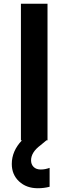

<svg xmlns="http://www.w3.org/2000/svg" viewBox="-20 -750 366 1026"><path d="M233.9 0H228L196.8 25.9Q146 63.5 146 106.9Q146 128.4 159.7 142.1Q173.3 155.8 198.2 155.8Q221.2 155.8 245.1 147V248Q214.8 255.9 182.1 255.9Q121.1 255.9 82 219.5Q43 183.1 43 126Q43 57.1 97.2 0H91.8V-730H233.9Z"/></svg>

Font: Sora SemiBold
Style: Regular
Weight: 600
Designer: Jonathan Barnbrook, Julián Moncada
Foundry: Barnbrook Fonts
Version: Version 2.000